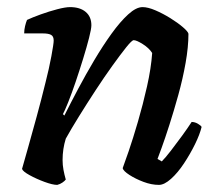

<svg xmlns="http://www.w3.org/2000/svg" viewBox="-20 -520 608 540"><path d="M141 0Q128 0 105 -8.5Q82 -17 63 -27.5Q44 -38 42 -45Q48 -66 59 -105Q70 -144 83 -191.5Q96 -239 108 -288Q118 -327 124.5 -362Q131 -397 131 -406Q131 -418 123.5 -422Q116 -426 101 -426H48Q48 -436 50.5 -446.5Q53 -457 56 -464Q71 -471 94.5 -479.5Q118 -488 141 -494Q164 -500 177 -500Q205 -500 221 -486.5Q237 -473 237 -449Q237 -439 230.5 -413.5Q224 -388 214 -355.5Q204 -323 193 -290.5Q182 -258 172 -233Q162 -208 157 -199L161 -195Q178 -229 199.5 -269.5Q221 -310 245 -350.5Q269 -391 293.5 -425Q318 -459 340.5 -479.5Q363 -500 381 -500Q396 -500 417 -491Q438 -482 459 -469Q480 -456 494.5 -443.5Q509 -431 510 -425Q510 -388 502 -343Q494 -298 481.5 -253Q469 -208 456.5 -169Q444 -130 434.5 -104Q425 -78 423 -73L435 -66Q445 -76 460.5 -96Q476 -116 492 -138Q508 -160 519 -177Q528 -177 536.5 -172Q545 -167 547 -163Q542 -142 528.5 -114.5Q515 -87 497.5 -60.5Q480 -34 461 -17Q442 0 427 0Q406 0 383.5 -8.5Q361 -17 344 -28Q327 -39 325 -47Q330 -60 342 -95Q354 -130 368 -178Q382 -226 393.5 -277Q405 -328 408 -371Q399 -385 381.5 -396Q364 -407 356 -407Q351 -407 335 -387Q319 -367 296 -335Q273 -303 248.5 -265.5Q224 -228 202 -192.5Q180 -157 165 -130Q156 -101 156 -70Q156 -56 158.5 -42.5Q161 -29 165 -15Q162 -11 155.5 -6.5Q149 -2 141 0Z"/></svg>

Font: Texturina SemiBold
Style: Italic
Weight: 600
Italic angle: -11°
Designer: Guillermo Torres Carreño
Foundry: Omnibus-Type
Version: Version 1.002; ttfautohint (v1.8.3)